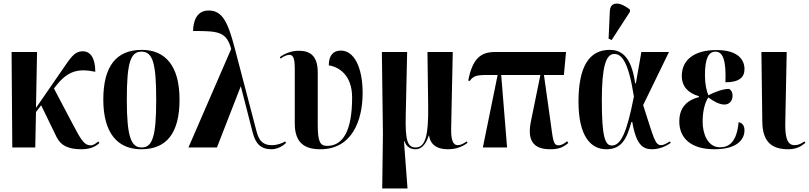

<svg xmlns="http://www.w3.org/2000/svg" viewBox="-20 -828 4543 1078"><path d="M49 0H178L182 -199L211 -237L297 -60C321 -10 364 10 438 10C492 10 521 -9 538 -25L532 -34C521 -25 506 -12 489 -12C455 -12 437 -38 390 -128L283 -331L292 -343C360 -431 419 -445 515 -425C515 -505 486 -540 445 -540C396 -540 376 -503 320 -422L182 -222L188 -536H45Z M773 10C915 10 988 -80 988 -269C988 -456 910 -548 776 -548C633 -548 560 -456 560 -269C560 -81 640 10 773 10ZM775 0C715 0 692 -63 692 -269C692 -476 713 -538 774 -538C837 -538 857 -476 857 -269C857 -63 837 0 775 0Z M1038 0H1198L1332 -344L1399 -83C1415 -22 1443 10 1505 10C1533 10 1566 -5 1586 -26L1581 -34C1563 -23 1537 -13 1506 -13C1459 -13 1435 -35 1421 -88L1297 -561C1260 -702 1229 -769 1152 -769C1078 -769 1065 -699 1064 -654C1206 -654 1251 -651 1278 -553Z M1779 10C1954 10 2016 -148 2016 -306C2016 -452 1967 -544 1894 -544C1853 -544 1826 -519 1826 -461C1881 -453 1957 -408 1957 -281C1957 -96 1907 -9 1817 -9C1778 -9 1764 -30 1764 -128V-421C1764 -522 1714 -543 1657 -543C1612 -543 1575 -525 1551 -507L1555 -499C1574 -513 1592 -520 1604 -520C1624 -520 1635 -507 1635 -442V-135C1635 -24 1692 10 1779 10Z M2126 230H2268L2248 -36H2250C2263 -2 2286 10 2314 10C2352 10 2375 -28 2387 -67H2389C2398 -7 2445 10 2494 10C2530 10 2568 2 2605 -26L2601 -34C2582 -22 2567 -13 2551 -13C2536 -13 2511 -18 2513 -105L2522 -536H2380L2384 -230C2386 -70 2369 0 2314 0C2267 0 2255 -41 2258 -180L2266 -536H2124L2130 -75Z M2691 0H2827L2794 -407H3014L2961 -147C2939 -41 2973 10 3069 10C3117 10 3140 0 3171 -25L3164 -35C3150 -22 3130 -12 3118 -12C3086 -12 3086 -34 3070 -151L3034 -407H3146L3158 -536H2759C2680 -536 2633 -500 2609 -376L2617 -373C2638 -402 2655 -407 2717 -407H2774Z M3414 -603 3517 -762V-774C3463 -818 3407 -823 3404 -766L3397 -611ZM3384 10C3474 10 3500 -54 3525 -143H3530C3552 -14 3590 10 3641 10C3681 10 3720 -7 3746 -26L3741 -34C3726 -25 3708 -13 3692 -13C3657 -13 3651 -53 3591 -238L3736 -536H3581L3550 -360H3546C3524 -523 3459 -548 3403 -548C3288 -548 3228 -454 3228 -257C3228 -65 3296 10 3384 10ZM3415 -11C3376 -11 3359 -64 3359 -265C3359 -454 3382 -525 3429 -525C3469 -525 3508 -486 3539 -286C3500 -86 3467 -11 3415 -11Z M3991 10C4131 10 4160 -55 4160 -96C4160 -116 4153 -137 4127 -142C4117 -32 4074 -1 4023 -1C3950 -1 3925 -83 3925 -144C3925 -214 3942 -260 3957 -281C3989 -257 4021 -241 4047 -241C4076 -241 4093 -263 4093 -290C4093 -313 4083 -323 4074 -329C4040 -329 3996 -313 3957 -293C3947 -318 3938 -355 3938 -406C3938 -504 3960 -538 3997 -538C4036 -538 4058 -497 4053 -366C4133 -366 4160 -396 4160 -440C4160 -490 4127 -547 4002 -547C3880 -547 3808 -493 3808 -402C3808 -342 3844 -305 3904 -288V-283C3839 -266 3794 -226 3794 -146C3794 -52 3860 10 3991 10Z M4405 10C4452 10 4478 -6 4502 -26L4497 -34C4476 -20 4462 -13 4440 -13C4395 -13 4388 -71 4389 -137L4397 -536H4255L4260 -145C4261 -30 4315 10 4405 10Z"/></svg>

Font: Noto Serif Display ExtraCondensed
Style: Bold
Weight: 700
Width: 2
Designer: Monotype Design Team
Foundry: Monotype Imaging Inc.
Version: Version 2.009